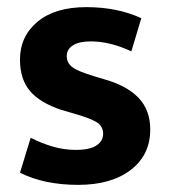

<svg xmlns="http://www.w3.org/2000/svg" viewBox="-20 -507 475 538"><path d="M348 -363Q289 -391 234 -391Q202 -391 184.5 -380Q167 -369 167 -350Q167 -331 182.5 -319Q198 -307 245 -293L275 -284Q337 -266 369 -232Q401 -198 401 -144Q401 -73 346.5 -31Q292 11 199 11Q104 11 36 -23L66 -121Q95 -106 127 -96.5Q159 -87 192 -87Q232 -87 250.5 -99.5Q269 -112 269 -132Q269 -153 251 -164.5Q233 -176 183 -190L152 -199Q92 -219 64 -252Q36 -285 36 -340Q36 -405 85 -446Q134 -487 222 -487Q309 -487 376 -456Z"/></svg>

Font: Ek Mukta
Style: Bold
Weight: 700
Designer: Girish Dalvi and Yashodeep Gholap
Foundry: Ek Type
Version: Version 2.538;PS 1.002;hotconv 16.6.51;makeotf.lib2.5.65220;